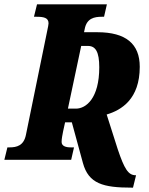

<svg xmlns="http://www.w3.org/2000/svg" viewBox="-41 -734 683 882"><path d="M564 128H570L584 71H582C548 71 530 41 500 -48L449 -208C517 -228 601 -279 601 -427C601 -532 538 -586 406 -586H345L348 -600C357 -650 392 -657 427 -657H437L450 -714H129L115 -657H126C159 -657 182 -653 182 -627C182 -621 180 -612 174 -583L78 -114C68 -65 36 -57 3 -57H-7L-21 0H286L299 -57H284C261 -57 242 -63 242 -82C242 -97 246 -115 249 -131L258 -172H289L340 15C366 110 433 128 564 128ZM308 -235H271L332 -523H363C398 -523 415 -496 415 -425C415 -282 354 -235 308 -235Z"/></svg>

Font: Noto Serif ExtraCondensed Black
Style: Italic
Weight: 900
Width: 2
Italic angle: -12°
Designer: Monotype Design Team
Foundry: Monotype Imaging Inc.
Version: Version 2.014